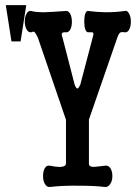

<svg xmlns="http://www.w3.org/2000/svg" viewBox="-20 -738 540 760"><path d="M84 -717.8H2.9L25.4 -574.2H61.5ZM129.9 -588.9 241.2 -263.7V-90.8Q241.2 -78.1 216.8 -77.1Q201.2 -77.1 178.7 -82Q165 -85 157.2 -72.3Q150.4 -59.6 150.4 -41Q150.4 -22.5 157.2 -10.7Q165 3.9 178.7 2Q226.6 -3.9 294.9 -2.9Q353.5 -2.9 394.5 2Q408.2 3.9 417 -10.7Q424.8 -22.5 424.8 -41Q424.8 -59.6 417 -72.3Q408.2 -85 394.5 -82L377.9 -80.1Q351.6 -76.2 343.8 -78.1Q332 -79.1 332 -90.8V-264.6L444.3 -588.9L448.2 -598.6Q452.1 -606.4 455.1 -608.4Q460 -612.3 471.7 -610.4Q484.4 -607.4 491.2 -621.1Q498 -632.8 498 -652.3Q498 -671.9 491.2 -683.6Q484.4 -698.2 471.7 -694.3Q438.5 -689.5 397.5 -689.5Q361.3 -690.4 331.1 -694.3Q322.3 -697.3 317.4 -683.6Q313.5 -671.9 313.5 -652.3Q313.5 -633.8 317.4 -622.1Q322.3 -608.4 331.1 -610.4Q345.7 -611.3 348.6 -608.4Q351.6 -604.5 346.7 -588.9L297.9 -403.3Q291 -387.7 286.1 -387.7Q281.2 -387.7 275.4 -403.3L227.5 -588.9Q222.7 -601.6 225.6 -606.4Q227.5 -609.4 233.4 -610.4H237.3Q250 -607.4 257.8 -620.1Q264.6 -632.8 264.6 -651.4Q264.6 -670.9 257.8 -683.6Q250 -697.3 237.3 -694.3Q183.6 -690.4 155.3 -689.5Q121.1 -689.5 104.5 -694.3Q91.8 -697.3 85 -683.6Q78.1 -671.9 78.1 -653.3Q78.1 -634.8 85 -622.1Q91.8 -608.4 104.5 -610.4Q112.3 -614.3 116.2 -611.3Q121.1 -607.4 129.9 -588.9Z"/></svg>

Font: GungsuhChe
Style: Regular
Weight: 400
Monospace: yes
Version: Version 2.21